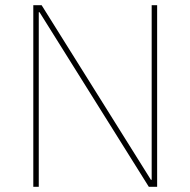

<svg xmlns="http://www.w3.org/2000/svg" viewBox="-20 -718 732 738"><path d="M132 -671H129V0H108V-698H140L560 -27H563V-698H584V0H552Z"/></svg>

Font: IBM Plex Sans Arabic Thin
Style: Regular
Weight: 100
Designer: Mike Abbink, Paul van der Laan, Pieter van Rosmalen, Wael Morcos, Khajak Apelian
Foundry: Bold Monday
Version: Version 1.101